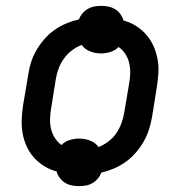

<svg xmlns="http://www.w3.org/2000/svg" viewBox="-20 -587 640 654"><path d="M249 47Q236 47 224 44.5Q212 42 201.5 35.5Q191 29 183.5 19Q176 9 173 -3Q150 -9 130 -21.5Q110 -34 95 -51Q80 -68 70.5 -89Q61 -110 57 -133.5Q53 -157 54 -181.5Q55 -206 59 -231L76 -331Q79 -353 85.5 -374Q92 -395 103.5 -415Q115 -435 130.5 -453Q146 -471 165 -484.5Q184 -498 205.5 -507Q227 -516 249 -521Q253 -532 261 -541.5Q269 -551 279.5 -557Q290 -563 301.5 -565Q313 -567 324 -567Q337 -567 349.5 -564.5Q362 -562 372.5 -555.5Q383 -549 390 -539Q397 -529 401 -517Q424 -511 443.5 -498.5Q463 -486 478 -469Q493 -452 502.5 -431Q512 -410 516.5 -386.5Q521 -363 519.5 -338.5Q518 -314 514 -289L498 -189Q494 -167 487.5 -146Q481 -125 469.5 -105Q458 -85 442.5 -67Q427 -49 408 -35.5Q389 -22 368 -13Q347 -4 325 1Q321 12 313 21.5Q305 31 294.5 37Q284 43 272.5 45Q261 47 249 47ZM316 -86Q333 -93 349 -105Q365 -117 376 -133Q387 -149 393.5 -167Q400 -185 403 -203L420 -303Q423 -320 423.5 -338Q424 -356 420 -372.5Q416 -389 407 -403Q398 -417 384 -427Q372 -415 356 -410Q340 -405 324 -405Q305 -405 287 -412Q269 -419 258 -434Q240 -427 224.5 -415Q209 -403 197.5 -387Q186 -371 179.5 -353Q173 -335 170 -317L154 -217Q151 -200 150.5 -182Q150 -164 154 -147.5Q158 -131 167 -117Q176 -103 189 -93Q201 -105 217 -110Q233 -115 249 -115Q269 -115 287 -108Q305 -101 316 -86Z"/></svg>

Font: Iosevka SS04 Md Ex Obl
Style: Regular
Weight: 500
Width: 7
Italic angle: -9°
Monospace: yes
Designer: Belleve Invis
Foundry: Belleve Invis
Version: Version 19.0.0; ttfautohint (v1.8.4)